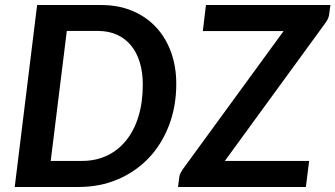

<svg xmlns="http://www.w3.org/2000/svg" viewBox="-20 -743 1333 763"><path d="M680.5 -410Q680.5 -320 651.5 -244.5Q622.5 -169 570.8 -114.8Q519 -60.5 448 -30.2Q377 0 293 0H38.5L127.5 -723H382.5Q451.5 -723 506.8 -699.5Q562 -676 600.5 -634.5Q639 -593 659.8 -535.5Q680.5 -478 680.5 -410ZM547.5 -407Q547.5 -455.5 535.5 -495Q523.5 -534.5 500.8 -562.2Q478 -590 445 -605Q412 -620 369.5 -620H245.5L181.5 -103.5H306Q360.5 -103.5 405 -124.5Q449.5 -145.5 481.2 -184.8Q513 -224 530.2 -280.2Q547.5 -336.5 547.5 -407ZM1287.5 -682.5Q1286 -674 1282.2 -666.5Q1278.5 -659 1273 -651.5L873.5 -103.5H1208.5L1195.5 0H687.5L692.5 -39.5Q693.5 -48 697.5 -55.5Q701.5 -63 706.5 -70.5L1107 -619.5H786L798.5 -723H1293Z"/></svg>

Font: Lato 2
Style: Bold Italic
Weight: 700
Italic angle: -7°
Designer: Lukasz Dziedzic with Adam Twardoch and Botio Nikoltchev
Foundry: tyPoland Lukasz Dziedzic
Version: Version 2.015; 2015-08-06; http://www.latofonts.com/